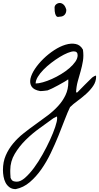

<svg xmlns="http://www.w3.org/2000/svg" viewBox="-192 -640 675 1308"><path d="M-171.9 518.6Q-171.9 462.9 -152.8 418.9Q-133.8 375 -102.5 337.4Q-71.3 299.8 -31.2 268.1Q8.8 236.3 50.8 206.5Q92.8 176.8 132.8 146.5Q172.9 116.2 204.1 82Q235.4 47.9 254.4 7.8Q273.4 -32.2 273.4 -81.1Q273.4 -83 273.4 -90.3Q273.4 -97.7 272.5 -99.6Q265.6 -93.8 246.1 -82.5Q226.6 -71.3 204.6 -59.1Q182.6 -46.9 162.1 -37.1Q141.6 -27.3 132.8 -24.4Q131.8 -24.4 125.5 -23.4Q119.1 -22.5 110.8 -21.5Q102.5 -20.5 94.7 -20Q86.9 -19.5 82 -19.5Q38.1 -27.3 23.4 -50.3Q8.8 -73.2 15.6 -104.5Q22.5 -135.7 46.4 -171.4Q70.3 -207 104 -239.7Q137.7 -272.5 177.2 -298.3Q216.8 -324.2 254.4 -335.4Q292 -346.7 323.7 -340.3Q355.5 -334 373 -301.8Q378.9 -260.7 373 -225.1Q367.2 -189.5 357.4 -155.3Q347.7 -121.1 337.9 -86.4Q328.1 -51.8 326.2 -10.7H335Q340.8 -16.6 355 -31.2Q369.1 -45.9 385.3 -62Q401.4 -78.1 416 -92.3Q430.7 -106.4 436.5 -112.3Q439.5 -115.2 448.7 -120.1Q458 -125 461.9 -125V-122.1V-120.1Q461.9 -119.1 462.9 -119.1Q462.9 -84 442.9 -54.7Q422.9 -25.4 394.5 0Q366.2 25.4 335.9 47.4Q305.7 69.3 285.2 89.8Q268.6 124 249 175.3Q229.5 226.6 206.1 284.7Q182.6 342.8 153.8 402.8Q125 462.9 89.4 513.7Q53.7 564.5 10.7 601.1Q-32.2 637.7 -85 648.4Q-110.4 648.4 -127.4 635.7Q-144.5 623 -154.3 604Q-164.1 585 -168 562Q-171.9 539.1 -171.9 518.6ZM-120.1 571.3Q-112.3 589.8 -101.6 593.8Q-90.8 597.7 -77.1 597.7Q-51.8 597.7 -21.5 571.3Q8.8 544.9 39.6 503.4Q70.3 461.9 98.6 411.1Q127 360.4 148.9 312.5Q170.9 264.6 184.1 225.1Q197.3 185.5 197.3 166Q197.3 164.1 196.8 159.7Q196.3 155.3 196.3 153.3Q193.4 155.3 183.1 159.7Q172.9 164.1 170.9 166Q129.9 196.3 78.6 232.9Q27.3 269.5 -17.1 313.5Q-61.5 357.4 -91.8 408.7Q-122.1 460 -122.1 519.5Q-122.1 522.5 -122.1 530.3Q-122.1 538.1 -121.6 545.9Q-121.1 553.7 -120.6 561Q-120.1 568.4 -120.1 571.3ZM310.5 -290Q294.9 -290 269.5 -279.8Q244.1 -269.5 215.3 -252Q186.5 -234.4 157.2 -211.9Q127.9 -189.5 104 -165Q80.1 -140.6 65.4 -116.2Q50.8 -91.8 50.8 -71.3Q71.3 -71.3 100.6 -79.6Q129.9 -87.9 161.6 -102.1Q193.4 -116.2 224.6 -135.3Q255.9 -154.3 280.8 -175.8Q305.7 -197.3 321.3 -219.7Q336.9 -242.2 336.9 -263.7Q336.9 -290 310.5 -290ZM179.7 -589.8Q180.7 -602.5 190.9 -610.8Q201.2 -619.1 214.4 -619.6Q227.5 -620.1 240.2 -609.4Q252.9 -598.6 259.8 -573.2Q259.8 -551.8 248 -539.1Q236.3 -526.4 214.8 -526.4Q211.9 -526.4 206.1 -524.9Q200.2 -523.4 194.3 -527.8Q188.5 -532.2 184.1 -545.9Q179.7 -559.6 179.7 -589.8Z"/></svg>

Font: La Belle Aurore
Style: Regular
Weight: 400
Version: Version 1.001 2001